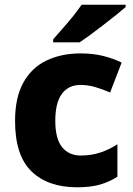

<svg xmlns="http://www.w3.org/2000/svg" viewBox="-20 -786 566 816"><path d="M308 10Q184 10 114 -57.5Q44 -125 44 -272Q44 -372 79.5 -435.5Q115 -499 178 -529Q241 -559 322 -559Q376 -559 419.5 -548Q463 -537 497 -520L448 -393Q413 -408 383 -416.5Q353 -425 322 -425Q271 -425 243 -387Q215 -349 215 -273Q215 -196 244 -160.5Q273 -125 323 -125Q367 -125 405.5 -137.5Q444 -150 479 -173V-35Q445 -13 405 -1.5Q365 10 308 10ZM514 -756Q498 -742 473 -722Q448 -702 419.5 -680Q391 -658 364.5 -638.5Q338 -619 318 -606H206V-619Q222 -638 245 -663.5Q268 -689 290 -716.5Q312 -744 327 -766H514Z"/></svg>

Font: Noto Sans Sinhala UI ExtraBold
Style: Regular
Weight: 800
Designer: Jelle Bosma - Monotype Design Team
Foundry: Monotype Imaging Inc.
Version: Version 2.006; ttfautohint (v1.8.4.7-5d5b)